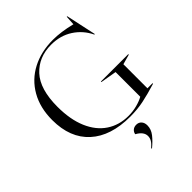

<svg xmlns="http://www.w3.org/2000/svg" viewBox="-291 -901 1304 1304"><g transform="rotate(-45 361.0 -249.0)"><path d="M35 -343Q35 -461 84.5 -547.5Q134 -634 222 -680Q310 -726 424 -726Q501 -726 597 -702L601 -770H606L653 -552H648Q613 -625 546.5 -668Q480 -711 392 -711Q272 -711 198 -631Q124 -551 124 -382Q124 -260 161 -173.5Q198 -87 265.5 -42Q333 3 422 3Q465 3 504.5 -7.5Q544 -18 570 -33V-270L454 -290V-295H717V-290L645 -270V-39H694V-34Q616 -10 556 2.5Q496 15 427 15Q240 15 137.5 -78.5Q35 -172 35 -343ZM419 193Q419 152 366 123Q368 106 381.5 94Q395 82 416 82Q439 82 453 97.5Q467 113 467 139Q467 176 442 208Q417 240 378 272L374 268Q398 247 408.5 230Q419 213 419 193Z"/></g></svg>

Font: Nyght Serif Light
Style: Regular
Weight: 300
Designer: Maksym Kobuzan
Version: Version 0.410